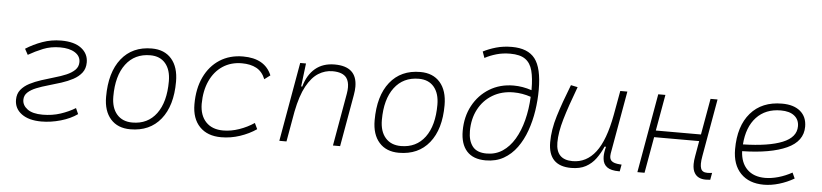

<svg xmlns="http://www.w3.org/2000/svg" viewBox="-44 -992 5362 1252"><g transform="rotate(5 2636.5 -366.0)"><path d="M249 9.8Q166.5 9.8 119.4 -24.9Q72.3 -59.6 72.3 -117.2Q72.3 -156.2 93.5 -182.6Q114.7 -209 149.4 -227.1Q184.1 -245.1 225.8 -258.5Q267.6 -272 309.6 -284.2Q351.1 -295.9 385.7 -310.5Q420.4 -325.2 441.7 -346.2Q462.9 -367.2 462.9 -397.9Q462.9 -437 426.8 -459.7Q390.6 -482.4 329.6 -482.4Q269 -482.4 218.8 -462.2Q168.5 -441.9 123 -415.5L102.1 -453.6Q151.4 -485.4 210 -506.3Q268.6 -527.3 333 -527.3Q418.9 -527.3 464.8 -491.9Q510.7 -456.5 510.7 -399.9Q510.7 -359.4 489.5 -332Q468.3 -304.7 433.6 -286.1Q398.9 -267.6 357.2 -254.2Q315.4 -240.7 273.9 -229Q231.9 -217.3 197.3 -203.4Q162.6 -189.5 141.4 -169.9Q120.1 -150.4 120.1 -121.1Q120.1 -85 153.8 -60.1Q187.5 -35.2 252.9 -35.2Q315.9 -35.2 369.9 -53Q423.8 -70.8 466.8 -97.2L483.9 -59.1Q439 -26.9 374.8 -8.5Q310.5 9.8 249 9.8Z M831.1 9.8Q748.5 9.8 702.1 -42.5Q655.8 -94.7 655.8 -187.5Q655.8 -347.7 727.3 -437.5Q798.8 -527.3 925.8 -527.3Q1008.8 -527.3 1055.2 -474.1Q1101.6 -420.9 1101.6 -325.2Q1101.6 -167.5 1030 -78.9Q958.5 9.8 831.1 9.8ZM840.8 -35.2Q941.4 -35.2 998 -111.3Q1054.7 -187.5 1054.7 -323.7Q1054.7 -398.4 1019.3 -440.4Q983.9 -482.4 919.9 -482.4Q817.9 -482.4 760.3 -406Q702.6 -329.6 702.6 -193.8Q702.6 -119.1 739.3 -77.1Q775.9 -35.2 840.8 -35.2Z M1435.1 -35.2Q1486.3 -35.2 1539.3 -53.5Q1592.3 -71.8 1637.2 -102.1L1655.8 -63Q1608.4 -30.3 1548.6 -10.3Q1488.8 9.8 1425.8 9.8Q1335.4 9.8 1284.7 -43Q1233.9 -95.7 1233.9 -189.9Q1233.9 -292 1269.8 -367.7Q1305.7 -443.4 1370.8 -485.4Q1436 -527.3 1523.4 -527.3Q1666.5 -527.3 1710.9 -419.9L1673.3 -391.6Q1653.8 -440.4 1615 -461.4Q1576.2 -482.4 1519.5 -482.4Q1447.8 -482.4 1394 -446.8Q1340.3 -411.1 1310.8 -346.7Q1281.2 -282.2 1280.8 -195.8Q1281.7 -120.1 1322.3 -77.6Q1362.8 -35.2 1435.1 -35.2Z M1806.2 0 1897.5 -517.6H1935.5L1917 -365.7H1924.3Q1945.8 -442.9 1995.8 -485.1Q2045.9 -527.3 2122.6 -527.3Q2269.5 -527.3 2269.5 -394.5Q2269.5 -370.1 2264.2 -340.3L2204.1 0H2157.2L2217.8 -344.2Q2221.7 -366.7 2221.7 -385.7Q2221.7 -424.3 2205.1 -447.8Q2179.7 -482.4 2112.8 -482.4Q2063.5 -482.4 2020.3 -455.3Q1977.1 -428.2 1943.1 -366.2Q1909.2 -304.2 1888.2 -198.7L1853 0Z M2588.9 9.8Q2506.3 9.8 2460 -42.5Q2413.6 -94.7 2413.6 -187.5Q2413.6 -347.7 2485.1 -437.5Q2556.6 -527.3 2683.6 -527.3Q2766.6 -527.3 2813 -474.1Q2859.4 -420.9 2859.4 -325.2Q2859.4 -167.5 2787.8 -78.9Q2716.3 9.8 2588.9 9.8ZM2598.6 -35.2Q2699.2 -35.2 2755.9 -111.3Q2812.5 -187.5 2812.5 -323.7Q2812.5 -398.4 2777.1 -440.4Q2741.7 -482.4 2677.7 -482.4Q2575.7 -482.4 2518.1 -406Q2460.4 -329.6 2460.4 -193.8Q2460.4 -119.1 2497.1 -77.1Q2533.7 -35.2 2598.6 -35.2Z M3157.2 9.8Q3075.2 9.8 3033.4 -36.6Q2991.7 -83 2991.7 -168.9Q2991.7 -261.7 3031 -334.7Q3070.3 -407.7 3139.4 -450Q3208.5 -492.2 3297.9 -492.2Q3356 -492.2 3415.5 -472.2Q3415.5 -475.1 3415.5 -478Q3415.5 -550.8 3402.8 -599.6Q3390.1 -648.4 3356 -672.9Q3321.8 -697.3 3256.8 -697.3Q3208.5 -697.3 3167 -685.3Q3125.5 -673.3 3091.3 -654.8L3076.7 -695.8Q3114.3 -715.3 3161.4 -728.8Q3208.5 -742.2 3264.2 -742.2Q3368.7 -742.2 3415.5 -681.9Q3462.4 -621.6 3462.4 -478.5Q3462.4 -410.6 3451.9 -341.6Q3441.4 -272.5 3418.9 -209.5Q3396.5 -146.5 3360.6 -96.9Q3324.7 -47.4 3274.4 -18.8Q3224.1 9.8 3157.2 9.8ZM3414.1 -428.7Q3357.4 -447.8 3301.3 -447.8Q3222.7 -447.8 3163.3 -412.1Q3104 -376.5 3071.3 -314.2Q3038.6 -252 3038.6 -171.9Q3038.6 -109.4 3066.9 -72.3Q3095.2 -35.2 3159.7 -35.2Q3218.3 -35.2 3263.7 -65.4Q3309.1 -95.7 3341.3 -149.7Q3373.5 -203.6 3391.8 -275.1Q3410.2 -346.7 3414.1 -428.7Z M3717.3 10.3Q3566.4 10.3 3566.4 -145Q3566.4 -227.1 3594.2 -317.6Q3622.1 -408.2 3668.9 -527.3L3713.4 -518.1Q3664.6 -388.7 3638.9 -300.8Q3613.3 -212.9 3613.3 -147.5Q3613.3 -34.7 3722.2 -34.7Q3813 -34.7 3873 -112.8Q3933.1 -190.9 3963.9 -358.4L3992.7 -517.6H4039.1L3966.3 -106.9Q3964.8 -97.7 3964.8 -89.8Q3964.8 -69.3 3976.1 -58.1Q3991.2 -43 4034.2 -40.5L4043 -40L4034.7 4.9H4029.3Q3976.6 4.9 3951.4 -13.9Q3926.3 -32.7 3922.9 -66.9Q3921.9 -74.2 3921.9 -82Q3921.9 -110.8 3931.6 -147H3922.4Q3903.3 -103 3877.2 -67.4Q3851.1 -31.7 3812.5 -10.7Q3773.9 10.3 3717.3 10.3Z M4149.9 0 4241.2 -517.6H4288.1L4246.1 -280.8H4541.5L4583.5 -517.6H4629.4L4563 -141.6Q4557.6 -112.3 4557.6 -91.3Q4557.6 -72.8 4562 -60.5Q4570.3 -35.2 4604.5 -35.2Q4618.7 -35.2 4635.7 -37.6L4627.4 8.3Q4613.8 9.8 4598.1 9.8Q4545.9 9.8 4524.4 -25.9Q4510.7 -47.4 4510.7 -84.5Q4510.7 -107.9 4516.1 -136.7L4533.7 -236.8H4238.8L4196.8 0Z M4982.4 -35.2Q5022.9 -35.2 5069.1 -48.3Q5115.2 -61.5 5158.2 -85.4L5175.3 -47.9Q5129.4 -21 5077.6 -5.6Q5025.9 9.8 4978 9.8Q4880.9 9.8 4826.2 -46.9Q4771.5 -103.5 4771.5 -204.6Q4771.5 -356.4 4845.5 -441.9Q4919.4 -527.3 5051.3 -527.3Q5127.9 -527.3 5170.9 -491.2Q5213.9 -455.1 5213.9 -390.6Q5213.9 -294.9 5109.6 -247.3Q5005.4 -199.7 4818.4 -195.8Q4821.8 -120.1 4864.7 -77.6Q4907.7 -35.2 4982.4 -35.2ZM4819.8 -240.2Q4987.8 -244.1 5077.4 -280.5Q5167 -316.9 5167 -389.2Q5167 -432.6 5135.7 -457.5Q5104.5 -482.4 5047.4 -482.4Q4947.3 -482.4 4887.7 -418.5Q4828.1 -354.5 4819.8 -240.2Z"/></g></svg>

Font: CaskaydiaCove NFP ExtraLight
Style: Italic
Weight: 200
Italic angle: -10°
Designer: Aaron Bell
Foundry: Saja Typeworks
Version: Version 2111.001; VTT 6.35;Nerd Fonts 3.1.1